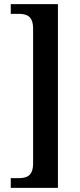

<svg xmlns="http://www.w3.org/2000/svg" viewBox="-20 -780 386 928"><path d="M32 128H260V-760H32V-713H69C108 -713 140 -704 140 -641V9C140 72 108 81 69 81H32Z"/></svg>

Font: Noto Serif Ethiopic Condensed SemiBold
Style: Regular
Weight: 600
Width: 3
Designer: Monotype Design Team
Foundry: Monotype Imaging Inc.
Version: Version 2.102